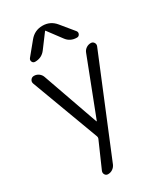

<svg xmlns="http://www.w3.org/2000/svg" viewBox="-237 -849 995 1162"><g transform="rotate(-30 261.0 -268.5)"><path d="M216 -12 41 -482Q36 -496 44.5 -508Q53 -520 68 -520Q86 -520 100.5 -509.5Q115 -499 121 -482L258 -93Q258 -92 259 -92Q261 -92 261 -93L412 -484Q418 -500 432.5 -510Q447 -520 465 -520Q479 -520 486.5 -508.5Q494 -497 489 -484L214 184Q207 200 192.5 210Q178 220 160 220Q146 220 139 208.5Q132 197 137 184L216 4Q219 -4 216 -12ZM354 -714 427 -625Q435 -614 429 -602Q423 -590 410 -590Q363 -590 337 -626L266 -721Q266 -722 264 -722L262 -721L191 -626Q164 -590 118 -590Q104 -590 98.5 -602Q93 -614 101 -625L174 -714Q209 -757 264 -757Q319 -757 354 -714Z"/></g></svg>

Font: Rounded Mplus 1c
Style: Regular
Weight: 400
Version: Version 1.059.20150529